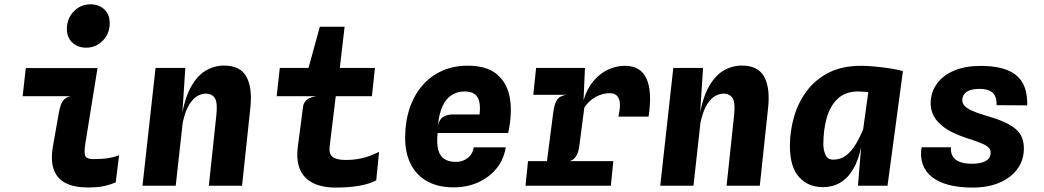

<svg xmlns="http://www.w3.org/2000/svg" viewBox="-20 -861 4840 890"><path d="M379 -640Q341 -640 315.5 -663.5Q290 -687 290 -727Q290 -775 321.8 -808Q353.5 -841 400 -841Q438 -841 463.2 -817.8Q488.5 -794.5 488.5 -753.5Q488.5 -705.5 456.8 -672.8Q425 -640 379 -640ZM386 8Q324.5 8 284.5 -12.2Q244.5 -32.5 229.2 -75Q214 -117.5 225.5 -183.5L253 -339.5Q260 -378 272.5 -394.8Q285 -411.5 308 -415H85L99.5 -545.5H432L376 -198Q368.5 -151 376 -137.2Q383.5 -123.5 413 -123.5Q453 -123.5 480.2 -127.8Q507.5 -132 532 -141L516.5 -15.5Q489.5 -4.5 461.5 1.8Q433.5 8 386 8Z M640.5 0 701 -546H839L821 -271L819.5 -302.5Q832.5 -395.5 861.5 -451.2Q890.5 -507 931 -532Q971.5 -557 1019 -557Q1093.5 -557 1122 -505.8Q1150.5 -454.5 1140.5 -361.5L1102 0H948L983 -328.5Q989 -385 976 -406Q963 -427 932.5 -427Q916 -427 896 -416.5Q876 -406 857.5 -377Q839 -348 827 -293L794.5 0Z M1534.5 8.5Q1492.5 8.5 1457.5 -2Q1422.5 -12.5 1398.5 -35Q1374.5 -57.5 1364.2 -93.5Q1354 -129.5 1360.5 -180.5L1385 -368Q1387 -380.5 1394.5 -390.2Q1402 -400 1415 -406.2Q1428 -412.5 1446.5 -415L1406.5 -524L1408.5 -540.5L1462.5 -737H1577.5L1550 -503L1540.5 -449.5L1508 -181.5Q1504 -146.5 1522.8 -133Q1541.5 -119.5 1582.5 -119.5Q1624 -119.5 1660.5 -128.2Q1697 -137 1737 -157L1724 -25Q1695 -9 1647 -0.2Q1599 8.5 1534.5 8.5ZM1262.5 -415 1277 -546H1718L1704 -415Z M2083 7.5Q2010.5 7.5 1960 -20.8Q1909.5 -49 1883.5 -101.2Q1857.5 -153.5 1858 -224.5Q1858.5 -300 1879.5 -361Q1900.5 -422 1938.8 -465.8Q1977 -509.5 2030 -533Q2083 -556.5 2147.5 -556.5Q2237.5 -556.5 2285 -515.5Q2332.5 -474.5 2343.8 -404Q2355 -333.5 2335.5 -244.5H2008.5Q2003.5 -196.5 2011.2 -167Q2019 -137.5 2039.8 -124Q2060.5 -110.5 2093 -110.5Q2124 -110.5 2147.5 -128.2Q2171 -146 2176 -178H2324.5Q2315.5 -122 2281.5 -80.2Q2247.5 -38.5 2196.2 -15.5Q2145 7.5 2083 7.5ZM2010 -280.5Q2017.5 -310 2036.2 -320.2Q2055 -330.5 2080 -330.5H2203Q2207 -366.5 2201.5 -390Q2196 -413.5 2179.8 -425.2Q2163.5 -437 2134 -437Q2100.5 -437 2074.5 -421Q2048.5 -405 2032 -370.5Q2015.5 -336 2010 -280.5Z M2416 0 2427.5 -114H2823L2811.5 0ZM2452 -421.5 2465 -546H2691.5L2651 -421.5ZM2502 -10 2544.5 -339.5Q2549.5 -378.5 2562.2 -398Q2575 -417.5 2606.5 -421.5L2556.5 -454L2566.5 -525L2691.5 -546L2685 -396.5Q2700.5 -448.5 2729.8 -484Q2759 -519.5 2797.5 -537.8Q2836 -556 2878 -556Q2949.5 -556 2976.8 -496.2Q3004 -436.5 2986.5 -320.5H2846.5Q2859.5 -375.5 2849.2 -402.2Q2839 -429 2806.5 -429Q2782 -429 2759.5 -420.2Q2737 -411.5 2718.8 -396.2Q2700.5 -381 2688.5 -362L2665.5 -185.5Q2662 -155.5 2650.5 -137.2Q2639 -119 2620 -114L2655 -87L2645 -10Z M3040.5 0 3101 -546H3239L3221 -271L3219.5 -302.5Q3232.5 -395.5 3261.5 -451.2Q3290.5 -507 3331 -532Q3371.5 -557 3419 -557Q3493.5 -557 3522 -505.8Q3550.5 -454.5 3540.5 -361.5L3502 0H3348L3383 -328.5Q3389 -385 3376 -406Q3363 -427 3332.5 -427Q3316 -427 3296 -416.5Q3276 -406 3257.5 -377Q3239 -348 3227 -293L3194.5 0Z M3957 0 3975 -218 4008.5 -459.5V-503.5L4165.5 -531.5L4094 0ZM3794 6.5Q3726.5 6.5 3684 -40.2Q3641.5 -87 3641.5 -185Q3641.5 -251.5 3660 -317.2Q3678.5 -383 3718 -437Q3757.5 -491 3820.2 -523.5Q3883 -556 3971 -556Q3996.5 -556 4032.8 -552.8Q4069 -549.5 4105 -544Q4141 -538.5 4165.5 -531.5L4117 -421.5Q4087.5 -425 4062.2 -428Q4037 -431 4016.8 -433Q3996.5 -435 3981.8 -436Q3967 -437 3958.5 -437Q3898.5 -437 3863 -403.2Q3827.5 -369.5 3812 -313.8Q3796.5 -258 3796.5 -192Q3796.5 -167 3806.2 -144Q3816 -121 3842.5 -121Q3877 -121 3902.5 -140.8Q3928 -160.5 3947.5 -193.5Q3967 -226.5 3983 -266L3997.5 -229.5L3972 -180.5Q3959 -117.5 3934.2 -76Q3909.5 -34.5 3874.2 -14Q3839 6.5 3794 6.5Z M4488.5 8.5Q4424.5 8.5 4377 -4.2Q4329.5 -17 4299.2 -41.2Q4269 -65.5 4257 -100Q4245 -134.5 4252 -178.5H4388Q4386 -152.5 4396.8 -135.5Q4407.5 -118.5 4430 -110.2Q4452.5 -102 4486 -102Q4527.5 -102 4549.5 -114.8Q4571.5 -127.5 4572 -152Q4572.5 -167.5 4561.5 -178Q4550.5 -188.5 4526 -198.2Q4501.5 -208 4461 -221Q4398 -241.5 4361 -267.2Q4324 -293 4308.2 -323.5Q4292.5 -354 4294 -388Q4296.5 -439 4325.5 -476.5Q4354.5 -514 4405.5 -534.8Q4456.5 -555.5 4525 -555.5Q4600.5 -555.5 4649 -536.2Q4697.5 -517 4720.2 -476.8Q4743 -436.5 4741.5 -372.5L4599.5 -373.5Q4600.5 -400 4592 -416.8Q4583.5 -433.5 4565.8 -441.2Q4548 -449 4521 -449Q4481.5 -449 4461.5 -435.8Q4441.5 -422.5 4440.5 -398Q4440 -383 4450.5 -371Q4461 -359 4485 -348Q4509 -337 4549 -325.5Q4598 -311.5 4632.2 -296.5Q4666.5 -281.5 4687.8 -263.2Q4709 -245 4718 -221.5Q4727 -198 4726 -167.5Q4724.5 -115 4694.2 -75.2Q4664 -35.5 4611.2 -13.5Q4558.5 8.5 4488.5 8.5Z"/></svg>

Font: Spline Sans Mono
Style: Bold Italic
Weight: 700
Italic angle: -4°
Monospace: yes
Version: Version 1.004